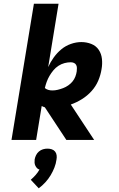

<svg xmlns="http://www.w3.org/2000/svg" viewBox="-20 -755 640 1036"><path d="M338 0 222 -176Q218 -177 213.5 -179Q209 -181 205 -183L175 0H42L163 -735H296L240 -393Q252 -420 270 -445Q288 -470 311 -489Q334 -508 362.5 -518Q391 -528 419 -528Q447 -528 472.5 -518Q498 -508 512.5 -486.5Q527 -465 530 -437.5Q533 -410 528 -382Q523 -350 510 -319.5Q497 -289 474 -263.5Q451 -238 422 -220Q393 -202 362 -191L488 0ZM263 -267Q277 -267 291.5 -270.5Q306 -274 320.5 -279.5Q335 -285 348 -294Q361 -303 371 -315Q381 -327 386.5 -341.5Q392 -356 394 -370Q395 -379 395 -388Q395 -397 391 -404.5Q387 -412 379 -415.5Q371 -419 362 -419Q345 -419 328 -414.5Q311 -410 295.5 -400Q280 -390 268 -375.5Q256 -361 247 -345.5Q238 -330 232 -313.5Q226 -297 222 -280Q230 -273 240.5 -270Q251 -267 263 -267ZM189 261 146 215Q160 203 172 189.5Q184 176 193 160Q185 158 179.5 152Q174 146 170.5 138.5Q167 131 166.5 122.5Q166 114 167 105Q169 94 174.5 82.5Q180 71 190 62.5Q200 54 212 50.5Q224 47 236 47Q248 47 259 50.5Q270 54 277 62.5Q284 71 285.5 82.5Q287 94 285 105Q282 128 273.5 149.5Q265 171 253 191Q241 211 224.5 229Q208 247 189 261Z"/></svg>

Font: Iosevka Extrabold Extended
Style: Italic
Weight: 800
Width: 7
Italic angle: -9°
Monospace: yes
Designer: Belleve Invis
Foundry: Belleve Invis
Version: Version 32.5.0; ttfautohint (v1.8.4)